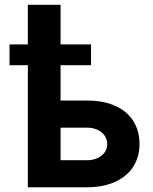

<svg xmlns="http://www.w3.org/2000/svg" viewBox="-20 -791 646 811"><path d="M364.6 -515.7H20.2V-603.4H364.6ZM569.3 -182.4Q569.3 -128.4 543 -87.2Q516.7 -45.9 466.4 -22.9Q416.1 0 347.2 0H97.6V-770.7H235.8V-114.2H347.2Q371.8 -114.2 391.2 -122.9Q410.6 -131.5 421.7 -146.8Q432.8 -162.1 432.8 -181.8Q432.8 -202.5 421.7 -218.5Q410.6 -234.4 391.2 -243.1Q371.8 -251.8 347.2 -251.8H188.8V-366.4H347.2Q416.5 -366.4 466.6 -344Q516.7 -321.6 543 -279.9Q569.3 -238.3 569.3 -182.4Z"/></svg>

Font: Pretendard Std Variable
Style: Regular
Weight: 400
Designer: Base glyphs from Inter by Rasmus Andersson; Hangeul glyphs from Noto Sans CJK(Source Han Sans) by Jang Soo-young and Kan
Foundry: Kil Hyung-jin
Version: Version 1.309;Glyphs 3.2 (3225)